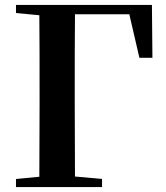

<svg xmlns="http://www.w3.org/2000/svg" viewBox="-20 -761 677 781"><path d="M45 -708 140 -699C141 -597 141 -496 141 -394V-337L140 -42L45 -33V0H395V-33L285 -43L284 -338V-394C284 -498 284 -601 285 -703H506L547 -526H600L598 -741H45Z"/></svg>

Font: Noto Serif CJK TC
Style: Bold
Weight: 700
Designer: Ryoko NISHIZUKA 西塚涼子 (kana & ideographs); Frank Grießhammer (Latin, Greek & Cyrillic); Wenlong ZHANG 张文龙 (bopomofo); San
Foundry: Adobe
Version: Version 2.001;hotconv 1.1.0;makeotfexe 2.6.0